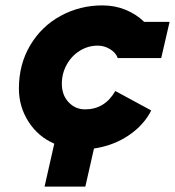

<svg xmlns="http://www.w3.org/2000/svg" viewBox="-20 -541 648 711"><path d="M209 -231Q209 -189 234 -162.5Q259 -136 295 -136Q368 -136 407 -204L540 -132Q513 -78 457 -40Q401 -2 328 9L296 150H145L181 -9Q121 -35 85.5 -90.5Q50 -146 50 -213Q50 -303 92 -373.5Q134 -444 205 -482.5Q276 -521 359 -521Q405 -521 444.5 -505Q484 -489 514 -460H608L577 -326H416Q409 -346 387.5 -359Q366 -372 342 -372Q306 -372 275.5 -353Q245 -334 227 -301.5Q209 -269 209 -231Z"/></svg>

Font: Arvo
Style: Bold Italic
Weight: 700
Italic angle: -13°
Designer: Anton Koovit (Cyrillic Expansion: Cyreal)
Foundry: Anton Koovit, Yassin Baggar
Version: Version 3.000